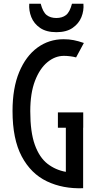

<svg xmlns="http://www.w3.org/2000/svg" viewBox="-20 -996 499 1025"><path d="M423.8 8.8Q315.4 12.7 230.2 -28.1Q145 -68.8 95.9 -161.1Q46.9 -253.4 46.9 -403.3Q46.9 -525.9 82.5 -611.3Q118.2 -696.8 179.7 -741.7Q241.2 -786.6 319.3 -786.6Q348.6 -786.6 373.3 -781.7Q397.9 -776.9 427.7 -766.6L386.2 -689.5Q372.6 -693.4 354.5 -695.6Q336.4 -697.8 321.3 -697.8Q273.9 -697.8 232.9 -663.8Q191.9 -629.9 166.7 -564.2Q141.6 -498.5 141.6 -402.3Q141.6 -290.5 166 -222.9Q190.4 -155.3 233.4 -121.8Q276.4 -88.4 331.5 -78.6V-314H289.1V-396H424.3V-314H423.8ZM280.8 -824.2Q227.5 -824.2 194.3 -846.9Q161.1 -869.6 147.2 -904.5Q133.3 -939.5 136.2 -976.1H197.3Q209 -931.2 229.2 -915.5Q249.5 -899.9 280.8 -899.9Q312 -899.9 332.3 -915.5Q352.5 -931.2 364.3 -976.1H425.3Q428.7 -939.5 414.6 -904.5Q400.4 -869.6 367.4 -846.9Q334.5 -824.2 280.8 -824.2Z"/></svg>

Font: Voltaire
Style: Regular
Weight: 400
Designer: Yvonne Schüttler, Eben Sorkin, Emma Marichal
Foundry: Sorkin Type Co.
Version: Version 1.010; ttfautohint (v1.8.4.7-5d5b)